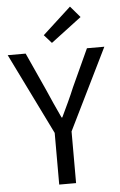

<svg xmlns="http://www.w3.org/2000/svg" viewBox="-64 -1012 659 1055"><g transform="rotate(-5 265.5 -484.5)"><path d="M219 -285 -1 -733H98L192 -526Q210 -485 227 -446.5Q244 -408 264 -366H268Q288 -408 306 -446.5Q324 -485 341 -526L436 -733H532L312 -285V0H219ZM206 -825 363 -969 416 -907 247 -779Z"/></g></svg>

Font: SpoqaHanSans-Regular
Style: Regular
Weight: 400
Designer: [Spoqa Han Sans] Dong-huui Kim \uAE40 \uB3D9 \uD718  Younghwa Kang \uAC15 \uC601 \uD654  [Noto Sans] Ryoko NISHIZUKA \u8
Foundry: Spoqa (http://www.spoqa-han-sans.com)
Version: Version 2.000